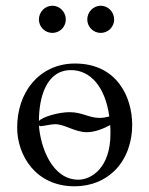

<svg xmlns="http://www.w3.org/2000/svg" viewBox="-20 -641 522 671"><path d="M40 -195C40 -98 105 10 240 10C301 10 347 -12 380 -44C423 -86 442 -146 442 -204C442 -303 388 -419 242 -419C179 -419 128 -393 93 -352C58 -311 40 -255 40 -195ZM365 -204C366 -194 366 -184 366 -174C366 -54 299 -13 254 -13C161 -13 121 -129 116 -203C118 -201 119 -200 122 -200C129 -200 160 -207 172 -207C207 -207 241 -179 284 -179C312 -179 343 -192 365 -204ZM362 -234C351 -231 340 -229 328 -229C290 -229 268 -249 223 -249C184 -249 127 -232 116 -218C116 -301 142 -396 228 -396C297 -396 348 -336 362 -234ZM116 -573C116 -547 137 -526 163 -526C189 -526 210 -547 210 -573C210 -599 189 -621 163 -621C137 -621 116 -599 116 -573ZM285 -573C285 -547 306 -526 332 -526C358 -526 379 -547 379 -573C379 -599 358 -621 332 -621C306 -621 285 -599 285 -573Z"/></svg>

Font: Libertinus Serif Display
Style: Regular
Weight: 400
Designer: Philipp H. Poll, Khaled Hosny
Foundry: Caleb Maclennan
Version: Version 7.050;RELEASE